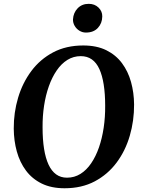

<svg xmlns="http://www.w3.org/2000/svg" viewBox="-20 -996 764 1026"><path d="M325 10Q254 10 202.8 -15.2Q151.5 -40.5 118.8 -84.5Q86 -128.5 70 -186Q54 -243.5 53.5 -308.5Q53 -394.5 76.8 -474Q100.5 -553.5 147.5 -616.5Q194.5 -679.5 264 -716.2Q333.5 -753 425 -753Q496.5 -753 547.8 -727.8Q599 -702.5 631.8 -658.5Q664.5 -614.5 680.2 -557.8Q696 -501 696.5 -438Q697 -351 673.5 -270.5Q650 -190 603 -127Q556 -64 486.5 -27Q417 10 325 10ZM338 -46.5Q377.5 -46.5 410 -66.8Q442.5 -87 467.2 -123.5Q492 -160 508.8 -208.2Q525.5 -256.5 534 -313.2Q542.5 -370 542 -431Q542 -494.5 534.2 -543.8Q526.5 -593 511 -627Q495.5 -661 470.8 -678.5Q446 -696 411.5 -696Q372.5 -696 340 -675.8Q307.5 -655.5 282.8 -619.2Q258 -583 241 -535Q224 -487 215.5 -431Q207 -375 207.5 -315.5Q207.5 -250.5 215.5 -200.5Q223.5 -150.5 239.5 -116.2Q255.5 -82 280 -64.2Q304.5 -46.5 338 -46.5ZM439 -822Q420.5 -822 404.5 -831.8Q388.5 -841.5 379 -857.8Q369.5 -874 370 -892.5Q372 -928 395 -951.8Q418 -975.5 454 -975.5Q486 -975.5 506.5 -955.5Q527 -935.5 526.5 -908Q526 -871.5 503 -846.8Q480 -822 439 -822Z"/></svg>

Font: Merriweather 20pt
Style: Bold Italic
Weight: 700
Italic angle: -7.8°
Version: Version 2.101